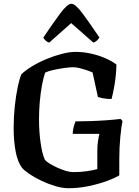

<svg xmlns="http://www.w3.org/2000/svg" viewBox="-20 -994 735 1014"><path d="M342 0Q309 0 271 -11.5Q233 -23 197.5 -40Q162 -57 135.5 -75Q109 -93 98 -106Q74 -135 63 -192Q52 -249 52 -318Q52 -375 58 -432Q64 -489 73.5 -534Q83 -579 93 -602Q115 -623 149.5 -644Q184 -665 225 -682Q266 -699 306.5 -709.5Q347 -720 380 -720Q419 -720 460 -711Q501 -702 536.5 -686.5Q572 -671 595 -653Q593 -592 584.5 -543.5Q576 -495 569 -471Q544 -471 524.5 -475Q505 -479 497 -482L469 -611Q459 -616 440 -622.5Q421 -629 401 -634Q381 -639 368 -639Q349 -639 320.5 -635Q292 -631 264 -625Q236 -619 219 -611Q209 -584 201.5 -543Q194 -502 190 -455.5Q186 -409 186 -365Q186 -299 194.5 -239.5Q203 -180 217 -150Q224 -141 242 -130Q260 -119 283 -108.5Q306 -98 328 -91.5Q350 -85 366 -85Q406 -85 439.5 -90Q473 -95 494 -101V-198Q494 -228 498 -252Q502 -276 505 -287H364Q364 -306 369.5 -325Q375 -344 379 -353Q416 -353 459.5 -354.5Q503 -356 544.5 -359Q586 -362 617 -366L627 -355Q621 -327 615.5 -271.5Q610 -216 610 -151V-68Q590 -55 547 -39Q504 -23 450 -11.5Q396 0 342 0ZM240 -769Q229 -772 220.5 -780Q212 -788 209 -796Q260 -872 298 -923Q336 -974 357 -974Q378 -974 416 -923Q454 -872 505 -796Q501 -789 492.5 -780.5Q484 -772 473 -769L356 -872Z"/></svg>

Font: Texturina 72pt
Style: Bold
Weight: 700
Designer: Guillermo Torres Carreño
Foundry: Omnibus-Type
Version: Version 1.002; ttfautohint (v1.8.3)